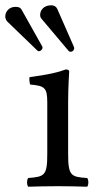

<svg xmlns="http://www.w3.org/2000/svg" viewBox="-77 -705 368 727"><path d="M-19 -679C-42.4 -679 -57 -660.9 -57 -643C-57 -637 -55 -630 -50 -624L64 -514C66 -512 68 -511 71 -511C73.6 -511 84 -515.3 84 -525C84 -526 84 -528 83 -529L5 -668C0 -677 -7 -679 -19 -679ZM117 -685C85.5 -685 75 -662.8 75 -649C75 -644 76 -638 81 -633L183 -512C185 -510 187 -509 190 -509C201.2 -509 204 -519.4 204 -522C204 -523 204 -525 202.7 -528L140 -671C136 -680 128 -685 117 -685ZM181 -122V-321.3C181 -371 185 -435 185 -435C185 -439 180 -442 172 -442C143.5 -431 104 -422 35 -413C33 -407 35 -391 37 -385C91.5 -379.9 102 -374 102 -317V-122C102 -39 91 -36 30 -31C24 -25 24 -4 30 2C63 1 102 0 142 0C182 0 220 1 253 2C259 -4 259 -25 253 -31C192 -35 181 -39 181 -122Z"/></svg>

Font: Libertinus Serif
Style: Regular
Weight: 400
Designer: Philipp H. Poll
Foundry: Khaled Hosny
Version: Version 6.2